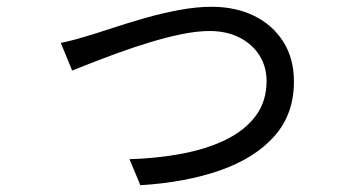

<svg xmlns="http://www.w3.org/2000/svg" viewBox="-20 -526 1040 569"><path d="M160.2 -398.9Q182.6 -403.3 206.3 -409.9Q230 -416.5 253.9 -423.8Q280.8 -432.1 322.3 -445.8Q363.8 -459.5 412.8 -473.4Q461.9 -487.3 512.5 -496.6Q563 -505.9 606.9 -505.9Q678.2 -505.9 733.2 -479Q788.1 -452.1 819.6 -402.3Q851.1 -352.5 851.1 -284.2Q851.1 -188 793.5 -122.8Q735.8 -57.6 633.3 -21.5Q530.8 14.6 396 22.9L363.8 -54.2Q444.8 -56.6 518.1 -70.3Q591.3 -84 647.9 -111.3Q704.6 -138.7 737.3 -181.9Q770 -225.1 770 -286.1Q770 -328.1 749 -361.6Q728 -395 689.9 -414.6Q651.9 -434.1 601.1 -434.1Q564 -434.1 517.6 -424.6Q471.2 -415 422.6 -400.1Q374 -385.3 329.1 -368.9Q284.2 -352.5 248.8 -338.6Q213.4 -324.7 193.8 -316.9Z"/></svg>

Font: Source Han Sans CN
Style: Regular
Weight: 400
Designer: Ryoko NISHIZUKA  (kana, bopomofo & ideographs); Paul D. Hunt (Latin, Greek & Cyrillic); Sandoll Communications , Soo-you
Foundry: Adobe
Version: Version 2.004;hotconv 1.0.118;makeotfexe 2.5.65603